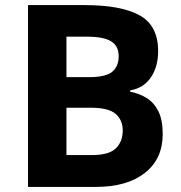

<svg xmlns="http://www.w3.org/2000/svg" viewBox="-20 -734 712 754"><path d="M312 -714Q455 -714 528 -674Q601 -634 601 -533Q601 -472 572.5 -430Q544 -388 491 -379V-374Q527 -367 556 -349Q585 -331 602 -297Q619 -263 619 -207Q619 -110 549 -55Q479 0 357 0H90V-714ZM329 -431Q395 -431 420.5 -452Q446 -473 446 -513Q446 -554 416 -572Q386 -590 321 -590H241V-431ZM241 -311V-125H340Q408 -125 435 -151.5Q462 -178 462 -222Q462 -262 434.5 -286.5Q407 -311 335 -311Z"/></svg>

Font: Noto Sans Gunjala Gondi
Style: Regular
Weight: 400
Designer: Ek Type
Foundry: Ek Type
Version: Version 1.004